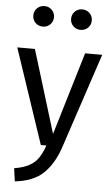

<svg xmlns="http://www.w3.org/2000/svg" viewBox="-63 -809 619 1063"><g transform="rotate(5 246.0 -277.5)"><path d="M306 3Q275 95 219.5 148.5Q164 202 61 213L51 141Q103 132 134 115Q165 98 183.5 71.5Q202 45 218 0H187L10 -527H108L249 -67L387 -527H482ZM198 -711Q198 -687 181.5 -670.5Q165 -654 141 -654Q116 -654 99.5 -670.5Q83 -687 83 -711Q83 -735 99.5 -751.5Q116 -768 141 -768Q165 -768 181.5 -751.5Q198 -735 198 -711ZM408 -711Q408 -687 391.5 -670.5Q375 -654 350 -654Q326 -654 309.5 -670.5Q293 -687 293 -711Q293 -735 309.5 -751.5Q326 -768 350 -768Q375 -768 391.5 -751.5Q408 -735 408 -711Z"/></g></svg>

Font: Wolseley Sans
Style: Regular
Weight: 400
Designer: Carrois Corporate & Edenspiekermann AG
Foundry: Carrois Corporate GbR & Edenspiekermann AG
Version: Version 4.202